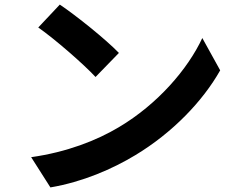

<svg xmlns="http://www.w3.org/2000/svg" viewBox="-20 -780 1040 838"><path d="M241 -760 147 -660C220 -609 345 -500 397 -444L499 -549C441 -609 311 -713 241 -760ZM116 -94 200 38C341 14 470 -42 571 -103C732 -200 865 -338 941 -473L863 -614C800 -479 669 -326 499 -225C402 -167 272 -116 116 -94Z"/></svg>

Font: Source Han Sans Old Style Bold
Style: Regular
Weight: 700
Designer: Ryoko NISHIZUKA (kana & ideographs); Paul D. Hunt (Latin, Greek & Cyrillic); Wenlong ZHANG (bopomofo); Sandoll Communica
Foundry: Adobe Systems Incorporated
Version: Version 1.004;PS 1.004;hotconv 1.0.81;makeotf.lib2.5.63406